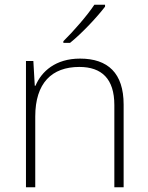

<svg xmlns="http://www.w3.org/2000/svg" viewBox="-20 -786 622 806"><path d="M421 -758V-766H376C348 -723 287 -653 246 -613V-606H274C326 -648 388 -715 421 -758ZM316 -540C213 -540 154 -486 129 -426H126L120 -530H89V0H128V-297C128 -437 197 -505 313 -505C407 -505 460 -455 460 -345V0H499V-347C499 -479 433 -540 316 -540Z"/></svg>

Font: Noto Sans Sinhala ExtraLight
Style: Regular
Weight: 200
Designer: Jelle Bosma - Monotype Design Team
Foundry: Monotype Imaging Inc.
Version: Version 2.006